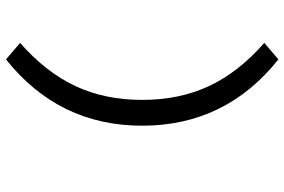

<svg xmlns="http://www.w3.org/2000/svg" viewBox="-174 -598 948 640"><g transform="rotate(90 300.0 -278.0)"><path d="M178 176 123 129Q221 43 267 -55.5Q313 -154 313 -278Q313 -402 267 -500.5Q221 -599 123 -685L178 -732Q399 -556 399 -278Q399 0 178 176Z"/></g></svg>

Font: TypoPRO Source Code Pro
Style: Regular
Weight: 500
Monospace: yes
Designer: Paul D. Hunt, Teo Tuominen
Foundry: Adobe Systems Incorporated
Version: Version 2.010;PS 1.0;hotconv 1.0.84;makeotf.lib2.5.63406